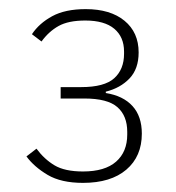

<svg xmlns="http://www.w3.org/2000/svg" viewBox="-20 -724 387 421"><path d="M158 -533Q209 -533 230.5 -552.5Q252 -572 252 -606V-611Q252 -643 230.5 -661Q209 -679 167 -679Q130 -679 108.5 -667Q87 -655 71 -633L50 -649Q66 -673 94.5 -688.5Q123 -704 168 -704Q222 -704 253 -678.5Q284 -653 284 -609Q284 -573 264 -552Q244 -531 212 -523V-520Q250 -514 270.5 -491.5Q291 -469 291 -431Q291 -381 257 -352Q223 -323 162 -323Q114 -323 84.5 -340.5Q55 -358 38 -381L60 -398Q77 -375 99.5 -361.5Q122 -348 162 -348Q210 -348 234.5 -369.5Q259 -391 259 -429V-435Q259 -470 237.5 -489Q216 -508 165 -508H113V-533Z"/></svg>

Font: IBM Plex Sans KR ExtraLight
Style: Regular
Weight: 200
Designer: Mike Abbink; Paul van der Laan; Pieter van Rosmalen; Wujin Sim; Chorong Kim; Dohee Lee;
Foundry: Sandoll Inc.
Version: Version 1.001